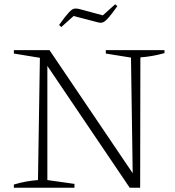

<svg xmlns="http://www.w3.org/2000/svg" viewBox="-20 -880 822 900"><path d="M476 -645H751V-631Q694 -615 638 -611L637 0H588L202 -571V-36L329 -18V0H45V-15Q75 -24 103 -29Q131 -34 158 -36L167 -609L45 -629V-645H212L602 -68L594 -610L476 -629ZM267 -753 257 -763Q287 -805 302.5 -821.5Q318 -838 328.5 -839.5Q339 -841 351 -838L462 -808L520 -860L530 -851Q501 -810 485 -793Q469 -776 458.5 -774Q448 -772 436 -776L325 -805Z"/></svg>

Font: Piazzolla ExtraLight
Style: Regular
Weight: 200
Designer: Juan Pablo del Peral
Foundry: Huerta Tipografica
Version: Version 1.330